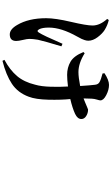

<svg xmlns="http://www.w3.org/2000/svg" viewBox="303 -1121 894 1540"><g transform="rotate(90 750.0 -351.0)"><path d="M331.1 -405.3 351.6 -396.5Q310.5 -261.7 298.8 -208Q292 -167 292 -139.6Q292 -122.1 300.3 -87.4Q308.6 -52.7 308.6 -34.2Q308.6 17.6 255.9 17.6Q214.8 17.6 180.7 -41Q126 -132.8 126 -274.4Q126 -348.6 155.3 -473.1Q184.6 -597.7 184.6 -646.5Q184.6 -705.1 131.8 -763.7L140.6 -776.4Q180.7 -767.6 220.7 -743.2Q250 -724.6 278.3 -687Q306.6 -649.4 306.6 -612.3Q306.6 -598.6 301.3 -582.5Q295.9 -566.4 292 -558.6Q288.1 -550.8 273.4 -523.4Q201.2 -395.5 201.2 -295.9Q201.2 -243.2 214.8 -217.8Q228.5 -194.3 241.2 -215.8Q263.7 -249 331.1 -405.3ZM769.5 -574.2Q778.3 -577.1 800.3 -586.4Q822.3 -595.7 839.8 -603Q857.4 -610.4 858.4 -610.4Q887.7 -610.4 911.1 -595.2Q934.6 -580.1 934.6 -556.6Q934.6 -525.4 892.6 -505.9Q845.7 -484.4 774.4 -467.8Q782.2 -394.5 779.8 -292.5Q777.3 -190.4 755.9 -134.8Q723.6 -46.9 652.3 0.5Q581.1 47.9 467.8 76.2L460 60.5Q541 16.6 589.4 -40Q637.7 -96.7 659.2 -185.5Q673.8 -235.4 675.8 -312Q677.7 -388.7 673.8 -449.2Q617.2 -442.4 580.1 -442.4Q522.5 -442.4 475.6 -469.2Q428.7 -496.1 397.5 -573.2L407.2 -583Q487.3 -533.2 558.6 -533.2Q599.6 -533.2 669.9 -546.9Q664.1 -634.8 660.2 -663.1Q658.2 -691.4 638.7 -702.1Q618.2 -713.9 569.3 -726.6L567.4 -742.2Q623 -778.3 661.1 -778.3Q700.2 -778.3 742.7 -756.3Q785.2 -734.4 785.2 -709Q785.2 -702.1 778.8 -681.2Q772.5 -660.2 771.5 -640.6Q769.5 -605.5 769.5 -574.2Z"/></g></svg>

Font: Bpmf Zihi Serif Bold
Style: Bold
Weight: 700
Foundry: But Ko
Version: Version 1.320